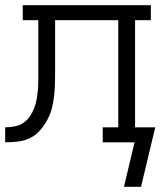

<svg xmlns="http://www.w3.org/2000/svg" viewBox="-20 -550 640 742"><path d="M525 172H459L500 0H377V-58H437V-472H193V-282Q193 -257 192.5 -232Q192 -207 189.5 -182.5Q187 -158 181 -134Q175 -110 163.5 -88Q152 -66 135.5 -47Q119 -28 97 -17Q75 -6 50 -3Q25 0 0 0V-58Q18 -58 36.5 -61.5Q55 -65 70 -75Q85 -85 95.5 -100.5Q106 -116 112.5 -133Q119 -150 122 -168Q125 -186 126.5 -204.5Q128 -223 128 -241.5Q128 -260 128 -278V-281Q128 -281 128 -281.5Q128 -282 128 -282V-472H68V-530H563V-472H502V-58H580Z"/></svg>

Font: Iosevka Slab Light Extended
Style: Regular
Weight: 300
Width: 7
Monospace: yes
Designer: Belleve Invis
Foundry: Belleve Invis
Version: Version 11.1.0; ttfautohint (v1.8.3)